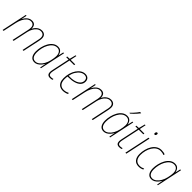

<svg xmlns="http://www.w3.org/2000/svg" viewBox="349 -2253 3750 3750"><g transform="rotate(45 2224.5 -377.5)"><path d="M22 0 134 -527H156L133 -413H135Q149 -443 172.5 -471.5Q196 -500 228 -518.5Q260 -537 300 -537Q357 -537 382 -504.5Q407 -472 405 -417H406Q420 -446 444 -473.5Q468 -501 500.5 -519Q533 -537 574 -537Q624 -537 654 -509Q684 -481 684 -425Q684 -411 681.5 -392.5Q679 -374 676 -358L600 0H574L650 -360Q658 -395 658 -421Q658 -468 634 -490Q610 -512 569 -512Q525 -512 488.5 -483.5Q452 -455 427 -409.5Q402 -364 391 -313L324 0H298L375 -358Q379 -375 380.5 -393Q382 -411 382 -423Q382 -465 359.5 -488.5Q337 -512 296 -512Q249 -512 211 -479Q173 -446 147 -393Q121 -340 108 -280L48 0Z M904 10Q841 10 808.5 -36.5Q776 -83 776 -163Q776 -223 791.5 -288.5Q807 -354 838 -410.5Q869 -467 915.5 -502Q962 -537 1023 -537Q1063 -537 1088 -519.5Q1113 -502 1126.5 -475Q1140 -448 1144 -421H1146L1170 -527H1192L1080 0H1059L1082 -121H1080Q1064 -90 1038 -60Q1012 -30 978 -10Q944 10 904 10ZM907 -15Q950 -15 991 -46.5Q1032 -78 1062.5 -131.5Q1093 -185 1107 -249Q1115 -287 1120.5 -319.5Q1126 -352 1126 -379Q1126 -442 1098 -477Q1070 -512 1022 -512Q969 -512 928 -479.5Q887 -447 859 -395Q831 -343 817 -282Q803 -221 803 -164Q803 -92 829.5 -53.5Q856 -15 907 -15Z M1337 10Q1296 10 1276 -11.5Q1256 -33 1256 -71Q1256 -101 1265 -139L1342 -502H1276L1281 -525L1347 -528L1380 -658H1401L1374 -527H1500L1495 -502H1368L1291 -140Q1282 -99 1282 -74Q1282 -46 1295.5 -30.5Q1309 -15 1339 -15Q1359 -15 1374 -18Q1389 -21 1401 -25V-1Q1388 4 1373 7Q1358 10 1337 10Z M1687 10Q1644 10 1608 -9Q1572 -28 1550.5 -69Q1529 -110 1529 -175Q1529 -250 1548 -315.5Q1567 -381 1601 -431Q1635 -481 1679.5 -509Q1724 -537 1775 -537Q1823 -537 1853 -509.5Q1883 -482 1883 -432Q1883 -374 1846 -334.5Q1809 -295 1742 -274.5Q1675 -254 1586 -254H1562Q1559 -239 1557.5 -218.5Q1556 -198 1556 -177Q1556 -96 1592 -55.5Q1628 -15 1692 -15Q1728 -15 1757 -25Q1786 -35 1808 -45V-18Q1789 -7 1756.5 1.5Q1724 10 1687 10ZM1598 -279Q1720 -279 1788 -321Q1856 -363 1856 -431Q1856 -467 1835 -489.5Q1814 -512 1772 -512Q1729 -512 1687 -483.5Q1645 -455 1612.5 -402.5Q1580 -350 1566 -279Z M1933 0 2045 -527H2067L2044 -413H2046Q2060 -443 2083.5 -471.5Q2107 -500 2139 -518.5Q2171 -537 2211 -537Q2268 -537 2293 -504.5Q2318 -472 2316 -417H2317Q2331 -446 2355 -473.5Q2379 -501 2411.5 -519Q2444 -537 2485 -537Q2535 -537 2565 -509Q2595 -481 2595 -425Q2595 -411 2592.5 -392.5Q2590 -374 2587 -358L2511 0H2485L2561 -360Q2569 -395 2569 -421Q2569 -468 2545 -490Q2521 -512 2480 -512Q2436 -512 2399.5 -483.5Q2363 -455 2338 -409.5Q2313 -364 2302 -313L2235 0H2209L2286 -358Q2290 -375 2291.5 -393Q2293 -411 2293 -423Q2293 -465 2270.5 -488.5Q2248 -512 2207 -512Q2160 -512 2122 -479Q2084 -446 2058 -393Q2032 -340 2019 -280L1959 0Z M2815 10Q2752 10 2719.5 -36.5Q2687 -83 2687 -163Q2687 -223 2702.5 -288.5Q2718 -354 2749 -410.5Q2780 -467 2826.5 -502Q2873 -537 2934 -537Q2974 -537 2999 -519.5Q3024 -502 3037.5 -475Q3051 -448 3055 -421H3057L3081 -527H3103L2991 0H2970L2993 -121H2991Q2975 -90 2949 -60Q2923 -30 2889 -10Q2855 10 2815 10ZM2818 -15Q2861 -15 2902 -46.5Q2943 -78 2973.5 -131.5Q3004 -185 3018 -249Q3026 -287 3031.5 -319.5Q3037 -352 3037 -379Q3037 -442 3009 -477Q2981 -512 2933 -512Q2880 -512 2839 -479.5Q2798 -447 2770 -395Q2742 -343 2728 -282Q2714 -221 2714 -164Q2714 -92 2740.5 -53.5Q2767 -15 2818 -15ZM2920 -612Q2944 -633 2969.5 -661Q2995 -689 3017.5 -716.5Q3040 -744 3053 -765H3083V-758Q3067 -736 3042.5 -708Q3018 -680 2990.5 -652.5Q2963 -625 2938 -605H2921Z M3248 10Q3207 10 3187 -11.5Q3167 -33 3167 -71Q3167 -101 3176 -139L3253 -502H3187L3192 -525L3258 -528L3291 -658H3312L3285 -527H3411L3406 -502H3279L3202 -140Q3193 -99 3193 -74Q3193 -46 3206.5 -30.5Q3220 -15 3250 -15Q3270 -15 3285 -18Q3300 -21 3312 -25V-1Q3299 4 3284 7Q3269 10 3248 10Z M3569 -653Q3547 -653 3547 -676Q3547 -690 3554.5 -704Q3562 -718 3577 -718Q3598 -718 3598 -695Q3598 -681 3590.5 -667Q3583 -653 3569 -653ZM3413 0 3525 -527H3551L3439 0Z M3786 10Q3707 10 3666 -40Q3625 -90 3625 -177Q3625 -242 3641.5 -306Q3658 -370 3690 -422Q3722 -474 3769.5 -505.5Q3817 -537 3878 -537Q3906 -537 3932.5 -532.5Q3959 -528 3978 -518L3970 -493Q3950 -503 3925 -507.5Q3900 -512 3878 -512Q3825 -512 3783 -484Q3741 -456 3711.5 -408Q3682 -360 3666.5 -300.5Q3651 -241 3651 -179Q3651 -104 3685.5 -59.5Q3720 -15 3788 -15Q3817 -15 3842 -21.5Q3867 -28 3892 -40V-14Q3872 -4 3846 3Q3820 10 3786 10Z M4135 10Q4072 10 4039.5 -36.5Q4007 -83 4007 -163Q4007 -223 4022.5 -288.5Q4038 -354 4069 -410.5Q4100 -467 4146.5 -502Q4193 -537 4254 -537Q4294 -537 4319 -519.5Q4344 -502 4357.5 -475Q4371 -448 4375 -421H4377L4401 -527H4423L4311 0H4290L4313 -121H4311Q4295 -90 4269 -60Q4243 -30 4209 -10Q4175 10 4135 10ZM4138 -15Q4181 -15 4222 -46.5Q4263 -78 4293.5 -131.5Q4324 -185 4338 -249Q4346 -287 4351.5 -319.5Q4357 -352 4357 -379Q4357 -442 4329 -477Q4301 -512 4253 -512Q4200 -512 4159 -479.5Q4118 -447 4090 -395Q4062 -343 4048 -282Q4034 -221 4034 -164Q4034 -92 4060.5 -53.5Q4087 -15 4138 -15Z"/></g></svg>

Font: Noto Sans SemiCondensed Thin
Style: Italic
Weight: 100
Width: 4
Italic angle: -12°
Designer: Monotype Design Team
Foundry: Monotype Imaging Inc.
Version: Version 2.013; ttfautohint (v1.8.4.7-5d5b)